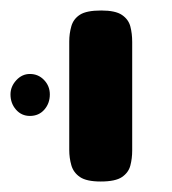

<svg xmlns="http://www.w3.org/2000/svg" viewBox="-51 -603 328 366"><path d="M141 -257Q114 -257 101.5 -265.5Q89 -274 85 -288Q81 -302 81 -317V-524Q81 -539 85 -553Q89 -567 101.5 -575Q114 -583 142 -583Q169 -583 181.5 -574.5Q194 -566 197.5 -552.5Q201 -539 201 -523V-316Q201 -301 197.5 -287.5Q194 -274 181.5 -265.5Q169 -257 141 -257ZM6 -382Q-10 -382 -20.5 -394Q-31 -406 -31 -423Q-31 -438 -20 -450Q-9 -462 6 -462Q22 -462 33 -450.5Q44 -439 44 -423Q44 -406 33.5 -394Q23 -382 6 -382Z"/></svg>

Font: Fredoka SemiExpanded Medium
Style: Regular
Weight: 500
Width: 6
Designer: Ben Nathan
Foundry: Milena B. Brandão, Ben Nathan
Version: Version 2.001